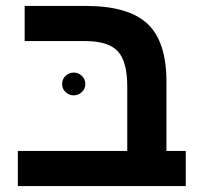

<svg xmlns="http://www.w3.org/2000/svg" viewBox="-20 -626 680 646"><path d="M605 -118.2V0H40V-118.2H408.2V-334Q408.2 -419.4 376.2 -453.6Q344.2 -487.8 267.1 -487.8H63V-606H269Q411.6 -606 475.8 -546.4Q540 -486.8 540 -351.1V-118.2ZM189 -342.8Q189 -359.9 200.7 -370.8Q212.4 -381.8 228 -381.8Q243.7 -381.8 255.4 -370.8Q267.1 -359.9 267.1 -342.8Q267.1 -327.1 255.4 -316.2Q243.7 -305.2 228 -305.2Q212.4 -305.2 200.7 -316.2Q189 -327.1 189 -342.8Z"/></svg>

Font: Arimo
Style: Bold
Weight: 700
Designer: Steve Matteson
Foundry: Monotype Imaging Inc.
Version: Version 1.33